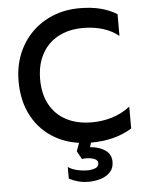

<svg xmlns="http://www.w3.org/2000/svg" viewBox="-61 -764 797 1039"><g transform="rotate(-5 337.0 -245.0)"><path d="M409.8 15Q301.1 15 219.6 -30.1Q138 -75.2 92.8 -157.2Q47.6 -239.2 47.6 -349.5Q47.6 -429.4 74.3 -496.2Q101 -562.9 149.8 -612Q198.7 -661.2 265.2 -688.1Q331.6 -715 410.9 -715Q474.1 -715 524.3 -702.1Q574.4 -689.1 612.8 -664.9V-546.5Q575.8 -576.9 526.9 -591.8Q478.1 -606.8 418.9 -606.8Q360.5 -606.8 313.5 -588.9Q266.4 -571.1 233.2 -537.7Q200.1 -504.2 182.3 -457Q164.6 -409.8 164.6 -350.6Q164.6 -269.4 196.2 -212Q227.8 -154.7 286.1 -124.3Q344.3 -93.9 424.1 -93.9Q480.5 -93.9 533.3 -109.7Q586.1 -125.6 632.3 -161.1V-42.2Q585.7 -13.4 530.3 0.8Q474.9 15 409.8 15ZM379.9 225Q347.6 225 322.1 218.1Q296.6 211.2 272.3 198.9V135.2Q289.1 148 318.3 155.4Q347.6 162.8 376.1 162.8Q402.2 162.8 420.5 155Q438.8 147.3 438.8 129.8Q438.8 109.8 411.7 102.2Q384.5 94.5 352.6 99L328.4 55.1L355.8 -20H419.7L401.6 39.1Q452.6 43.2 484.3 65.5Q516.1 87.8 516.1 128.5Q516.1 163.2 495.8 184.5Q475.4 205.8 444.1 215.4Q412.8 225 379.9 225Z"/></g></svg>

Font: Geologica-Sharp
Style: Regular
Weight: 100
Designer: Sindre Bremnes, Frode Helland
Foundry: Monokrom Skriftforlag AS
Version: Version 1.010;gftools[0.9.28]